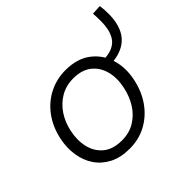

<svg xmlns="http://www.w3.org/2000/svg" viewBox="-149 -793 982 982"><g transform="rotate(-45 342.5 -302.0)"><path d="M273.5 10.5Q209 10.5 163.2 -13.2Q117.5 -37 90.5 -77.2Q63.5 -117.5 55.8 -168.5Q48 -219.5 59 -274Q74.5 -348 113.5 -400Q152.5 -452 207.2 -479.2Q262 -506.5 324.5 -506.5Q408.5 -506.5 461.5 -466.5Q514.5 -426.5 534.2 -361.8Q554 -297 538 -222.5Q523.5 -153 486.5 -100.8Q449.5 -48.5 395.2 -19Q341 10.5 273.5 10.5ZM276 -47.5Q329 -47.5 369.5 -72.2Q410 -97 436 -138.5Q462 -180 472.5 -230.5Q485.5 -291 472.5 -340.2Q459.5 -389.5 422.2 -419Q385 -448.5 324 -448.5Q271.5 -448.5 230.5 -424.5Q189.5 -400.5 162.2 -359.2Q135 -318 124.5 -265.5Q112.5 -208 124.8 -158.2Q137 -108.5 174.5 -78Q212 -47.5 276 -47.5ZM494.5 -363.5 488 -405.5Q537.5 -405.5 565.5 -418.5Q593.5 -431.5 607 -453.5Q620.5 -475.5 626 -502Q631 -526 631 -556Q631 -586 629 -611L681 -614Q685 -590 685.2 -557Q685.5 -524 679.5 -494.5Q652 -363.5 494.5 -363.5Z"/></g></svg>

Font: Commissioner Light
Style: Italic
Weight: 300
Italic angle: -12°
Designer: Kostas Bartsokas
Foundry: Kostas Bartsokas
Version: Version 1.000; ttfautohint (v1.8.3)